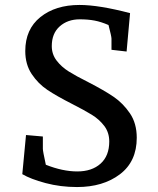

<svg xmlns="http://www.w3.org/2000/svg" viewBox="-20 -740 639 775"><path d="M70 -37 85 -195 153 -189V-139Q153 -130 165 -75Q233 -48 292 -48Q351 -48 386 -79.5Q421 -111 421 -169Q421 -205 401 -231.5Q381 -258 351 -276.5Q321 -295 270 -321Q209 -352 171.5 -377Q134 -402 108 -441Q82 -480 82 -534Q82 -622 143 -671Q204 -720 301 -720Q379 -720 505 -687L491 -532L430 -539V-584Q430 -593 418 -639Q388 -652 361.5 -657Q335 -662 302 -662Q253 -662 221 -633.5Q189 -605 189 -554Q189 -521 208.5 -495.5Q228 -470 257.5 -451.5Q287 -433 337 -408Q401 -375 439 -349Q477 -323 504.5 -282.5Q532 -242 532 -184Q532 -88 464 -36.5Q396 15 291 15Q224 15 164 -1Q104 -17 70 -37Z"/></svg>

Font: Andada Pro Medium
Style: Regular
Weight: 500
Designer: Carolina Giovagnoli
Foundry: Huerta Tipografica
Version: Version 3.005; ttfautohint (v1.8.4)